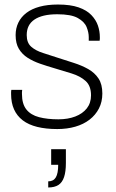

<svg xmlns="http://www.w3.org/2000/svg" viewBox="-20 -558 513 848"><path d="M233 12Q183 12 144.5 2.5Q106 -7 80.5 -26.5Q55 -46 42 -75Q29 -104 29 -143Q29 -147 29 -152Q29 -157 30 -161H78Q77 -155 77 -151Q77 -147 77 -143Q77 -99 96.5 -74.5Q116 -50 152.5 -40.5Q189 -31 238 -31Q280 -31 312.5 -43.5Q345 -56 363.5 -79.5Q382 -103 382 -137Q382 -179 358 -200.5Q334 -222 296.5 -233.5Q259 -245 219 -257Q188 -266 157.5 -276.5Q127 -287 102.5 -302.5Q78 -318 63.5 -342Q49 -366 49 -403Q49 -433 61 -458Q73 -483 96.5 -501Q120 -519 155 -528.5Q190 -538 236 -538Q291 -538 327 -525.5Q363 -513 383.5 -491.5Q404 -470 412.5 -445Q421 -420 421 -394Q421 -391 421 -387Q421 -383 420 -378H372V-394Q372 -415 362.5 -438.5Q353 -462 323.5 -478.5Q294 -495 233 -495Q199 -495 174 -489Q149 -483 132 -471.5Q115 -460 106.5 -443Q98 -426 98 -403Q98 -369 118 -351.5Q138 -334 170 -324Q202 -314 238 -302Q272 -291 306.5 -280Q341 -269 369.5 -253Q398 -237 415 -211.5Q432 -186 432 -145Q432 -108 417 -79Q402 -50 375.5 -29.5Q349 -9 312.5 1.5Q276 12 233 12ZM193 270V243Q216 243 226.5 225.5Q237 208 237 170H206V101H271V162Q271 200 263 224Q255 248 238 259Q221 270 193 270Z"/></svg>

Font: Archivo SemiBold Thin
Style: Regular
Weight: 250
Version: Version 2.001